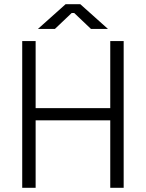

<svg xmlns="http://www.w3.org/2000/svg" viewBox="-20 -896 696 916"><path d="M86 0V-700H150V-380H506V-700H570V0H506V-322H150V0ZM161 -758 293 -876H363L495 -758H414L334 -834H322L242 -758Z"/></svg>

Font: Space Grotesk Light Light
Style: Regular
Weight: 300
Version: Version 2.000